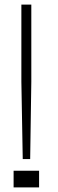

<svg xmlns="http://www.w3.org/2000/svg" viewBox="-20 -820 252 840"><path d="M79.5 -124 73.5 -462.5V-800H117V-462.5L112 -124ZM39.5 0V-73H151V0Z"/></svg>

Font: Big Shoulders Thin
Style: Regular
Weight: 100
Version: Version 2.002